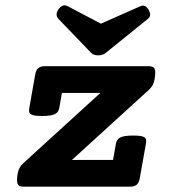

<svg xmlns="http://www.w3.org/2000/svg" viewBox="-20 -699 640 719"><path d="M536.6 -451.2Q544.9 -451.2 550.3 -449.2Q555.7 -447.3 558.6 -441.9Q561.5 -436.5 561.5 -426.8Q561.5 -417 558.6 -401.4Q556.2 -388.2 551.3 -379.4Q546.4 -370.6 536.1 -361.3L249.5 -100.1H403.3L414.1 -160.6Q416.5 -177.2 430.4 -184.3Q444.3 -191.4 479 -191.4Q496.6 -191.4 506.6 -189.7Q516.6 -188 521.5 -184.3Q526.4 -180.7 527.1 -174.8Q527.8 -168.9 526.4 -160.6L503.4 -31.7Q500.5 -14.6 491.9 -7.3Q483.4 0 466.3 0H68.8Q60.5 0 54.9 -2Q49.3 -3.9 46.6 -9.3Q43.9 -14.6 43.7 -24.4Q43.5 -34.2 46.4 -49.8Q48.8 -63 54 -71.8Q59.1 -80.6 69.3 -89.8L356 -351.1H211.9L202.1 -295.4Q200.7 -287.1 196.8 -281.2Q192.9 -275.4 185.5 -271.7Q178.2 -268.1 166.5 -266.4Q154.8 -264.6 137.2 -264.6Q119.6 -264.6 109.6 -266.4Q99.6 -268.1 94.7 -271.7Q89.8 -275.4 89.1 -281.2Q88.4 -287.1 89.8 -295.4L111.8 -419.4Q114.7 -436.5 123.3 -443.8Q131.8 -451.2 148.9 -451.2ZM505.9 -675.8Q524.9 -684.1 537.1 -661.1Q542.5 -651.4 542.2 -643.3Q542 -635.3 533.2 -627.9L375.5 -500.5Q363.8 -491.7 347.2 -491.7Q330.6 -491.7 321.8 -500.5L199.2 -627.9Q185.1 -643.1 198.2 -663.1Q204.6 -672.9 213.4 -677.2Q222.2 -681.6 233.4 -675.8L357.9 -610.4Z"/></svg>

Font: Courier Prime
Style: Bold Italic
Weight: 700
Monospace: yes
Designer: Alan Dague-Greene
Foundry: Quote-Unquote Apps
Version: Version 1.202